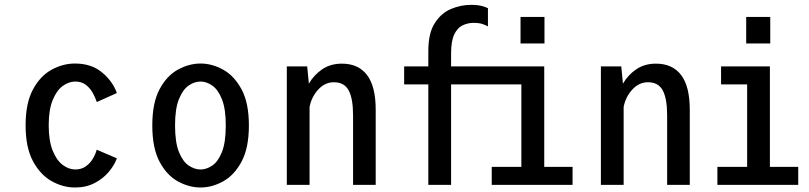

<svg xmlns="http://www.w3.org/2000/svg" viewBox="-20 -780 3415 810"><path d="M296.5 11Q245.5 11 197.8 -15.8Q150 -42.5 119 -100.2Q88 -158 88 -251Q88 -345 119 -402.5Q150 -460 197.8 -486Q245.5 -512 296.5 -512Q365.5 -512 410.5 -474.5Q455.5 -437 473 -387.5L388.5 -349.5Q382 -369 370.8 -389Q359.5 -409 341.5 -422.5Q323.5 -436 297.5 -436Q270 -436 244.2 -417Q218.5 -398 202 -357.2Q185.5 -316.5 185.5 -251Q185.5 -186.5 202 -145.2Q218.5 -104 244.2 -84.5Q270 -65 297.5 -65Q324 -65 342.8 -78.8Q361.5 -92.5 372.5 -111.8Q383.5 -131 388 -148.5L473 -112Q462.5 -83 438.8 -54.8Q415 -26.5 379.2 -7.8Q343.5 11 296.5 11Z M826 11Q777.5 11 730.5 -14.8Q683.5 -40.5 653 -98Q622.5 -155.5 622.5 -251Q622.5 -346 653 -403.2Q683.5 -460.5 730.5 -486.2Q777.5 -512 826 -512Q874.5 -512 921.2 -486.2Q968 -460.5 999 -403.2Q1030 -346 1030 -251Q1030 -155.5 999 -98Q968 -40.5 921.2 -14.8Q874.5 11 826 11ZM826 -65Q851 -65 875.5 -81.5Q900 -98 916.2 -138.5Q932.5 -179 932.5 -251Q932.5 -321 916.2 -361.5Q900 -402 875.5 -419Q851 -436 826 -436Q800.5 -436 776 -419.2Q751.5 -402.5 735 -362Q718.5 -321.5 718.5 -251Q718.5 -179 735 -138.5Q751.5 -98 776.2 -81.5Q801 -65 826 -65Z M1190 0V-500H1276L1283 -427Q1304 -463.5 1339 -487.5Q1374 -511.5 1422.5 -511.5Q1491.5 -511.5 1528.2 -463.8Q1565 -416 1565 -316.5V0H1469.5V-293.5Q1469.5 -364 1451 -398.5Q1432.5 -433 1388.5 -433Q1351 -433 1322.8 -402.5Q1294.5 -372 1286 -329V0Z M1787 0V-424H1685V-500H1787V-565.5Q1787 -640 1814 -682.2Q1841 -724.5 1882.2 -742Q1923.5 -759.5 1967 -759.5Q1994.5 -759.5 2012.2 -754.8Q2030 -750 2038.5 -745.5V-668.5Q2030 -673.5 2016 -678.5Q2002 -683.5 1977 -683.5Q1953.5 -683.5 1931.8 -673.2Q1910 -663 1896.5 -635Q1883 -607 1883 -554V-500H2276V-76H2395.5V0H2054.5V-76H2179.5V-424H1883V0ZM2176 -708.5H2277V-596.5H2176Z M2515 0V-500H2601L2608 -427Q2629 -463.5 2664 -487.5Q2699 -511.5 2747.5 -511.5Q2816.5 -511.5 2853.2 -463.8Q2890 -416 2890 -316.5V0H2794.5V-293.5Q2794.5 -364 2776 -398.5Q2757.5 -433 2713.5 -433Q2676 -433 2647.8 -402.5Q2619.5 -372 2611 -329V0Z M3128 -708.5H3229.5V-596.5H3128ZM3006.5 0V-76H3132V-424H3022V-500H3228V-76H3347.5V0Z"/></svg>

Font: Trispace SemiCondensed
Style: Regular
Weight: 400
Width: 4
Designer: Tyler Finck
Foundry: Etcetera Type Company
Version: Version 1.210; ttfautohint (v1.8.3)